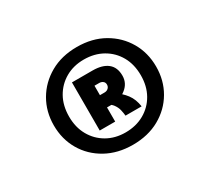

<svg xmlns="http://www.w3.org/2000/svg" viewBox="-98 -901 845 774"><g transform="rotate(-30 325.0 -514.5)"><path d="M281 -470V-527H330Q341 -527 348 -533.5Q355 -540 355 -550Q355 -560 348 -565.5Q341 -571 331 -571H281V-628H333Q378 -628 402.5 -608.5Q427 -589 427 -550Q427 -515 398.5 -492.5Q370 -470 332 -470ZM237 -404V-628H309V-404ZM357 -404Q356 -416 352.5 -431.5Q349 -447 337.5 -462Q326 -477 300 -483L363 -505Q391 -487 409 -463Q427 -439 432 -404ZM325 -287Q255 -287 201 -317Q147 -347 117 -398.5Q87 -450 87 -514Q87 -578 117 -629.5Q147 -681 200.5 -711.5Q254 -742 325 -742Q396 -742 449.5 -711.5Q503 -681 533 -629.5Q563 -578 563 -514Q563 -450 533 -398.5Q503 -347 449.5 -317Q396 -287 325 -287ZM324 -345Q373 -345 411 -366.5Q449 -388 470.5 -426Q492 -464 492 -514Q492 -565 470.5 -603Q449 -641 411 -662.5Q373 -684 324 -684Q276 -684 238.5 -662.5Q201 -641 179.5 -603Q158 -565 158 -514Q158 -464 179.5 -426Q201 -388 238.5 -366.5Q276 -345 324 -345Z"/></g></svg>

Font: Azeret Mono Thin ExtraBold
Style: Regular
Weight: 800
Version: Version 1.002